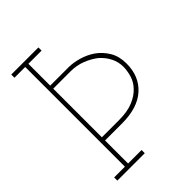

<svg xmlns="http://www.w3.org/2000/svg" viewBox="-204 -798 896 896"><g transform="rotate(-45 243.5 -350.0)"><path d="M216 0V-21H127V-173H239Q342 -173 397 -222.5Q452 -272 452 -356Q452 -404 431.5 -438Q411 -472 380 -494Q349 -515 313.5 -525Q278 -535 249 -535H127V-679H214V-700H35V-679H106V-21H35V0ZM127 -515H240Q281 -515 315.5 -501.5Q350 -488 377 -467Q402 -445 416.5 -416.5Q431 -388 431 -356Q431 -330 422.5 -301Q414 -272 392 -249Q370 -225 333 -209.5Q296 -194 239 -194H127Z"/></g></svg>

Font: Josefin Slab ExtraLight
Style: Regular
Weight: 250
Designer: Santiago Orozco
Foundry: Typemade
Version: Version 2.000